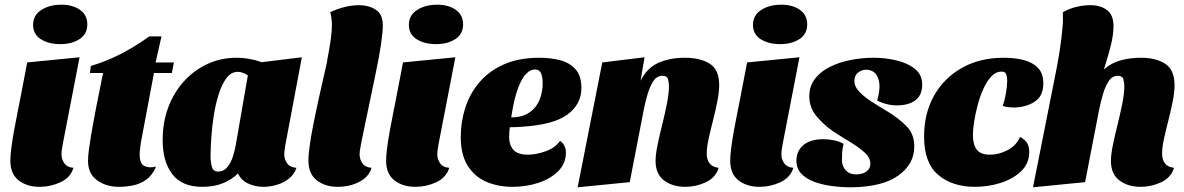

<svg xmlns="http://www.w3.org/2000/svg" viewBox="-20 -776 5046 818"><path d="M237 -588Q187 -588 154 -609Q121 -630 121 -670Q121 -711 156 -733.5Q191 -756 241 -756Q290 -756 321 -734Q352 -712 352 -672Q352 -631 319 -609.5Q286 -588 237 -588ZM149 20Q95 20 59.5 -7.5Q24 -35 24 -92Q24 -113 28.5 -147.5Q33 -182 40 -220.5Q47 -259 54 -293.5Q61 -328 65 -349L96 -510L319 -532L247 -160Q246 -152 244 -140.5Q242 -129 242 -118Q242 -98 254 -80.5Q266 -63 293 -61Q280 -19 237.5 0.5Q195 20 149 20Z M487 20Q432 20 393.5 -8Q355 -36 355 -91Q355 -111 359 -140.5Q363 -170 368.5 -203Q374 -236 380 -266Q386 -296 389 -315L419 -465H363L367 -495Q493 -532 616 -621H668L643 -510H721L712 -465H636L580 -168Q579 -155 577 -142.5Q575 -130 575 -118Q575 -79 594.5 -69Q614 -59 645 -66Q629 -29 603 -10.5Q577 8 546.5 14Q516 20 487 20Z M842 20Q755 20 714 -34Q673 -88 673 -179Q673 -255 697 -319Q721 -383 764.5 -430.5Q808 -478 865 -504Q922 -530 988 -530Q1041 -530 1095 -511L1266 -532L1196 -160Q1195 -152 1193 -140Q1191 -128 1191 -118Q1191 -98 1203 -80.5Q1215 -63 1243 -61Q1234 -33 1211 -15Q1188 3 1159 11.5Q1130 20 1102 20Q1068 20 1037.5 6Q1007 -8 994 -37Q968 -11 930 4.5Q892 20 842 20ZM909 -45Q933 -45 948.5 -64Q964 -83 972.5 -110Q981 -137 985 -161L1036 -455Q1024 -463 1013 -466.5Q1002 -470 993 -470Q965 -470 945 -443.5Q925 -417 911.5 -374Q898 -331 890.5 -282Q883 -233 880 -187Q877 -141 877 -109Q877 -87 882.5 -66Q888 -45 909 -45Z M1419 20Q1366 20 1330 -7.5Q1294 -35 1294 -92Q1294 -118 1300 -159.5Q1306 -201 1315.5 -249Q1325 -297 1335.5 -344.5Q1346 -392 1355 -431.5Q1364 -471 1369.5 -495Q1375 -519 1374 -519Q1385 -577 1389.5 -610.5Q1394 -644 1394 -668Q1394 -685 1392 -699Q1390 -713 1387 -724Q1413 -737 1446 -745.5Q1479 -754 1510 -754Q1550 -754 1580.5 -735Q1611 -716 1611 -667Q1611 -642 1603.5 -589Q1596 -536 1580 -461Q1561 -369 1548.5 -309.5Q1536 -250 1528.5 -214Q1521 -178 1517.5 -159.5Q1514 -141 1513 -132.5Q1512 -124 1512 -118Q1512 -98 1524 -80.5Q1536 -63 1563 -61Q1555 -33 1532 -15Q1509 3 1479.5 11.5Q1450 20 1419 20Z M1838 -588Q1788 -588 1755 -609Q1722 -630 1722 -670Q1722 -711 1757 -733.5Q1792 -756 1842 -756Q1891 -756 1922 -734Q1953 -712 1953 -672Q1953 -631 1920 -609.5Q1887 -588 1838 -588ZM1750 20Q1696 20 1660.5 -7.5Q1625 -35 1625 -92Q1625 -113 1629.5 -147.5Q1634 -182 1641 -220.5Q1648 -259 1655 -293.5Q1662 -328 1666 -349L1697 -510L1920 -532L1848 -160Q1847 -152 1845 -140.5Q1843 -129 1843 -118Q1843 -98 1855 -80.5Q1867 -63 1894 -61Q1881 -19 1838.5 0.5Q1796 20 1750 20Z M2164 20Q2101 20 2051 -2Q2001 -24 1972 -71Q1943 -118 1943 -192Q1943 -257 1962.5 -317.5Q1982 -378 2023 -426Q2064 -474 2127.5 -502Q2191 -530 2279 -530Q2324 -530 2364.5 -520Q2405 -510 2431 -482Q2457 -454 2457 -401Q2457 -332 2397.5 -288Q2338 -244 2203 -236Q2191 -235 2178.5 -234.5Q2166 -234 2152 -234Q2151 -225 2150 -214.5Q2149 -204 2149 -196Q2149 -158 2167.5 -137.5Q2186 -117 2229 -117Q2265 -117 2306 -132Q2347 -147 2366 -176Q2391 -158 2391 -126Q2391 -79 2357.5 -46Q2324 -13 2272 3.5Q2220 20 2164 20ZM2158 -276Q2205 -276 2235 -296.5Q2265 -317 2279 -351.5Q2293 -386 2292 -427Q2291 -450 2284.5 -465Q2278 -480 2258 -480Q2240 -480 2221.5 -461.5Q2203 -443 2186.5 -399Q2170 -355 2158 -276Z M2900 20Q2845 20 2809 -7.5Q2773 -35 2773 -90Q2773 -118 2781.5 -159Q2790 -200 2801.5 -246Q2813 -292 2821.5 -335Q2830 -378 2830 -409Q2830 -424 2826 -438.5Q2822 -453 2802 -453Q2778 -453 2763 -429.5Q2748 -406 2738.5 -373Q2729 -340 2723 -310L2663 0L2441 22L2546 -510L2726 -532L2709 -432Q2737 -487 2785.5 -508.5Q2834 -530 2897 -530Q2964 -530 3004 -504.5Q3044 -479 3044 -414Q3044 -383 3036 -343Q3028 -303 3017.5 -262Q3007 -221 2999 -184.5Q2991 -148 2991 -122Q2991 -96 3003 -80Q3015 -64 3042 -61Q3029 -19 2987 0.5Q2945 20 2900 20Z M3304 -588Q3254 -588 3221 -609Q3188 -630 3188 -670Q3188 -711 3223 -733.5Q3258 -756 3308 -756Q3357 -756 3388 -734Q3419 -712 3419 -672Q3419 -631 3386 -609.5Q3353 -588 3304 -588ZM3216 20Q3162 20 3126.5 -7.5Q3091 -35 3091 -92Q3091 -113 3095.5 -147.5Q3100 -182 3107 -220.5Q3114 -259 3121 -293.5Q3128 -328 3132 -349L3163 -510L3386 -532L3314 -160Q3313 -152 3311 -140.5Q3309 -129 3309 -118Q3309 -98 3321 -80.5Q3333 -63 3360 -61Q3347 -19 3304.5 0.5Q3262 20 3216 20Z M3608 22Q3565 22 3523.5 16.5Q3482 11 3447.5 -2Q3413 -15 3393 -37Q3373 -59 3373 -92Q3374 -135 3404 -159Q3434 -183 3488 -183Q3510 -183 3534 -178Q3558 -173 3574 -163Q3569 -143 3568 -127Q3567 -111 3567 -90Q3569 -65 3584.5 -49Q3600 -33 3627 -33Q3655 -33 3671.5 -45.5Q3688 -58 3688 -77Q3689 -103 3664.5 -125.5Q3640 -148 3603.5 -170Q3567 -192 3530 -216Q3487 -246 3457 -283Q3427 -320 3428 -370Q3429 -411 3453 -441.5Q3477 -472 3516.5 -491.5Q3556 -511 3604.5 -520.5Q3653 -530 3702 -530Q3752 -530 3800 -518.5Q3848 -507 3879 -481.5Q3910 -456 3909 -413Q3908 -369 3879 -348Q3850 -327 3801 -327Q3780 -327 3757.5 -332.5Q3735 -338 3717 -348Q3725 -372 3727 -403Q3728 -436 3714 -457Q3700 -478 3671 -479Q3652 -479 3636.5 -467.5Q3621 -456 3620 -433Q3619 -410 3638 -388.5Q3657 -367 3688 -346.5Q3719 -326 3753 -306Q3806 -275 3841.5 -239Q3877 -203 3875 -148Q3874 -76 3807 -28Q3740 20 3608 22Z M4134 20Q4037 20 3977 -31Q3917 -82 3917 -194Q3917 -293 3959.5 -368.5Q4002 -444 4078.5 -487Q4155 -530 4257 -530Q4304 -530 4342 -520Q4380 -510 4402.5 -486.5Q4425 -463 4425 -421Q4425 -366 4387 -342Q4349 -318 4297 -318Q4289 -318 4275 -319.5Q4261 -321 4252 -325Q4260 -346 4265.5 -377.5Q4271 -409 4271 -432Q4271 -448 4267 -459.5Q4263 -471 4246 -471Q4223 -471 4204 -451Q4185 -431 4170.5 -399.5Q4156 -368 4146 -331Q4136 -294 4130.5 -259.5Q4125 -225 4125 -201Q4125 -161 4141 -139Q4157 -117 4198 -117Q4236 -117 4273 -136.5Q4310 -156 4326 -193Q4347 -181 4356 -166.5Q4365 -152 4365 -129Q4365 -80 4331 -47Q4297 -14 4244 3Q4191 20 4134 20Z M4840 20Q4785 20 4749 -7.5Q4713 -35 4713 -90Q4713 -118 4721.5 -159Q4730 -200 4741.5 -246Q4753 -292 4761.5 -335Q4770 -378 4770 -409Q4770 -424 4766 -438.5Q4762 -453 4742 -453Q4718 -453 4703 -429.5Q4688 -406 4678.5 -373Q4669 -340 4663 -310L4603 0L4381 22L4472 -436Q4485 -498 4494.5 -558.5Q4504 -619 4508 -674Q4509 -687 4508.5 -699.5Q4508 -712 4508 -724Q4539 -741 4569 -747.5Q4599 -754 4625 -754Q4669 -754 4697 -732.5Q4725 -711 4724 -661Q4723 -625 4713 -584Q4703 -543 4683 -480Q4714 -508 4755 -519Q4796 -530 4841 -530Q4904 -530 4944 -504.5Q4984 -479 4984 -413Q4984 -382 4976 -342.5Q4968 -303 4957.5 -262Q4947 -221 4939 -184.5Q4931 -148 4931 -122Q4931 -96 4943 -80Q4955 -64 4982 -61Q4969 -19 4927 0.5Q4885 20 4840 20Z"/></svg>

Font: Sansita Swashed Black
Style: Regular
Weight: 900
Designer: Pablo Cosgaya
Foundry: Omnibus-Type
Version: Version 1.003; ttfautohint (v1.8.3)